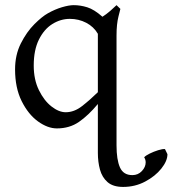

<svg xmlns="http://www.w3.org/2000/svg" viewBox="-20 -489 677 753"><path d="M462.9 244.1Q423.3 244.1 401.9 225.3Q380.4 206.5 372.1 176.3Q363.8 146 363.8 110.8V-81.1Q326.7 -36.6 289.8 -11Q252.9 14.6 203.1 14.6Q167 14.6 128.9 -12.9Q90.8 -40.5 64.9 -92.5Q39.1 -144.5 39.1 -216.8Q39.1 -273.9 61.8 -318.8Q84.5 -363.8 114.7 -394Q145 -424.3 168 -437Q195.8 -452.6 223.1 -460.7Q250.5 -468.8 269 -468.8Q295.4 -468.8 322.3 -460.4Q349.1 -452.1 381.8 -423.3Q396.5 -432.6 412.1 -446Q427.7 -459.5 437 -468.8L452.1 -454.1Q452.1 -454.1 444.6 -424.3Q437 -394.5 437 -350.1V81.1Q437 137.2 450.4 167.5Q463.9 197.8 499 197.8Q521.5 197.8 536.4 181.9Q551.3 166 551.3 147.9Q551.3 136.7 545.4 127.9Q551.3 121.1 567.1 113.3Q583 105.5 600.3 100.1Q617.7 94.7 627 95.7L636.7 115.7Q636.7 142.1 612.8 172.1Q588.9 202.1 549.3 223.1Q509.8 244.1 462.9 244.1ZM237.8 -48.8Q271 -48.8 302.2 -73.2Q333.5 -97.7 363.8 -127.4V-356.4Q347.7 -384.3 318.1 -399.7Q288.6 -415 253.9 -415Q217.8 -415 185.3 -394.8Q152.8 -374.5 132.6 -333.7Q112.3 -293 112.3 -231.9Q112.3 -176.8 132.6 -135.5Q152.8 -94.2 181.9 -71.5Q210.9 -48.8 237.8 -48.8Z"/></svg>

Font: David Libre
Style: Regular
Weight: 400
Designer: Ismar David, J. Victor Gaultney, Annie Olsen and Meir Sadan
Foundry: Monotype Imaging Inc. & SIL International
Version: Version 1.100; ttfautohint (v1.8.4.7-5d5b)